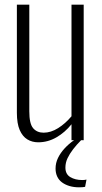

<svg xmlns="http://www.w3.org/2000/svg" viewBox="-20 -598 435 819"><path d="M143 9Q117 9 96.5 -3.5Q76 -16 64 -43.5Q52 -71 52 -117V-578H105V-123Q105 -70 121.5 -51Q138 -32 166 -32Q197 -32 228 -51.5Q259 -71 285 -102V-578H337V0H285V-68Q257 -33 220.5 -12Q184 9 143 9ZM317 201Q295 201 276.5 195.5Q258 190 244.5 180Q231 170 224 155Q217 140 217 121Q217 97 227.5 75.5Q238 54 256 34.5Q274 15 296 0H326Q307 19 292 38.5Q277 58 268 77Q259 96 259 117Q259 145 280 157.5Q301 170 331 170Q336 170 340.5 169.5Q345 169 349 168L343 199Q339 200 332 200.5Q325 201 317 201Z"/></svg>

Font: Oswald ExtraLight
Style: Regular
Weight: 250
Designer: Vernon Adams
Foundry: Vernon Adams
Version: Version 4.103;gftools[0.9.33.dev8+g029e19f]